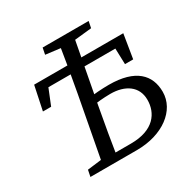

<svg xmlns="http://www.w3.org/2000/svg" viewBox="-164 -880 1015 1030"><g transform="rotate(-30 343.5 -365.0)"><path d="M61.9 -431.6H112.7L172.6 -579.8L117.9 -529.7H602L565.5 -579.8L570.2 -431.6H621L645.1 -579.8H93L61.9 -431.6ZM106.9 0H233.6L243.7 -55.4H237.5L115 -40.4L106.9 0ZM191.8 0H281.5C297.5 -103 315.5 -207 334.5 -310L413.5 -729.6H323.7C307.7 -626.6 289.7 -522.6 270.7 -419.6L191.8 0ZM224.1 -689.3 345.5 -674.3H364.9L509 -689.3L517.1 -729.6H232.1L224.1 -689.3ZM233.7 0H395C555.6 0 671.5 -87.5 671.5 -202C671.5 -306.8 603.7 -378.9 439.6 -378.9C394.3 -378.9 347 -375 301.7 -368.9L293.7 -322.8C335.8 -327.8 379.9 -332.8 422 -332.8C512.5 -332.8 578.9 -289.8 578.9 -206C578.9 -124.8 527.7 -46.3 384.8 -46.3H242.8L233.7 0Z"/></g></svg>

Font: Source Serif Variable
Style: Italic
Weight: 389
Italic angle: -12°
Designer: Frank Grießhammer
Foundry: Adobe Systems Incorporated
Version: Version 3.001;hotconv 1.0.111;makeotfexe 2.5.65597